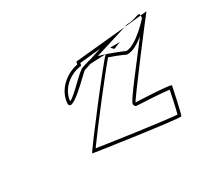

<svg xmlns="http://www.w3.org/2000/svg" viewBox="-98 -974 929 836"><g transform="rotate(-30 367.0 -556.0)"><path d="M203 -622C191 -544 334 -702 342 -702L376 -713C411 -715 450 -716 454 -716C443 -712 186 -379 187 -371C187 -370 600 -310 604 -317C609 -323 636 -453 636 -454C639 -462 470 -469 462 -469C455 -469 695 -783 701 -789L670 -786C671 -783 670 -778 669 -773C669 -772 589 -683 539 -683C539 -683 482 -709 420 -726L584 -777L327 -752L324 -739C284 -733 214 -695 203 -622ZM218 -616V-622C228 -685 289 -719 324 -724L336 -726L339 -738C373 -741 411 -746 445 -749L379 -728H376L340 -717C317 -711 247 -628 218 -616ZM211 -383C257 -448 417 -655 456 -699C503 -683 529 -670 534 -668H537C567 -668 597 -689 622 -709C551 -615 451 -490 447 -470C447 -469 447 -454 460 -454C465 -454 583 -448 618 -443C613 -417 600 -356 593 -332C533 -336 281 -372 211 -383ZM485 -731 498 -717 534 -731ZM584 -777 670 -786C669 -808 648 -782 599 -782Z"/></g></svg>

Font: Ampere
Style: OuLnIta
Weight: 400
Version: Version 1